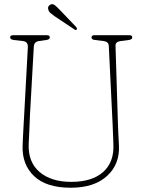

<svg xmlns="http://www.w3.org/2000/svg" viewBox="-20 -865 664 900"><path d="M508 -280 490 -649.5Q489.5 -669.5 466 -672.5L425.5 -677.5Q409 -679 409 -689.5Q409 -700 423 -700H586Q600 -700 600 -689.5Q600 -680 583.5 -677.5L545 -672.5Q520.5 -669.5 521.5 -650L533 -280Q534 -256 535 -233Q536 -210 537.5 -185Q542.5 -96 482.2 -40.5Q422 15 311.5 15Q197 15 139.8 -39.5Q82.5 -94 86 -183Q86.5 -199.5 87.8 -225Q89 -250.5 90.5 -276.5Q92 -302.5 93 -320.5L110.5 -643.5Q112 -669.5 88 -672.5L44.5 -677.5Q27.5 -680 27.5 -689.5Q27.5 -700 42 -700H199.5Q213.5 -700 213.5 -689.5Q213.5 -680 197 -677.5L161.5 -672.5Q140 -669 138.5 -646.5L120.5 -326.5Q118.5 -285.5 117.5 -252.8Q116.5 -220 114.5 -190.5Q111 -105.5 165.2 -59Q219.5 -12.5 314.5 -12.5Q412 -12.5 464 -59.2Q516 -106 511.5 -191Q510 -222.5 509.5 -242.2Q509 -262 508 -280ZM260 -819 336.5 -739Q338.5 -736.5 340.2 -733Q342 -729.5 339.5 -727Q335.5 -722 330.5 -726L236 -789Q226.5 -796 218 -802.8Q209.5 -809.5 207 -818Q200.5 -835.5 217.5 -844Q227.5 -848 236.8 -840.8Q246 -833.5 260 -819Z"/></svg>

Font: Fraunces 144pt S100 Thin
Style: Regular
Weight: 100
Version: Version 1.000; ttfautohint (v1.8.3)